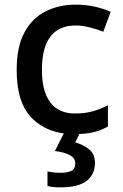

<svg xmlns="http://www.w3.org/2000/svg" viewBox="-20 -569 530 829"><path d="M300 10Q188 10 120 -56.5Q52 -123 52 -266Q52 -366 85 -428Q118 -490 176 -519.5Q234 -549 308 -549Q353 -549 392.5 -539.5Q432 -530 458 -518L426 -432Q398 -443 366.5 -451Q335 -459 307 -459Q161 -459 161 -267Q161 -175 197 -127Q233 -79 303 -79Q348 -79 382.5 -89Q417 -99 446 -115V-23Q417 -6 383 2Q349 10 300 10ZM390 134Q390 184 354 212Q318 240 241 240Q207 240 185 234V171Q210 177 243 177Q272 177 288.5 168.5Q305 160 305 137Q305 113 281 100.5Q257 88 217 83L259 0H327L305 46Q339 55 364.5 75.5Q390 96 390 134Z"/></svg>

Font: Noto Sans Gurmukhi Medium
Style: Regular
Weight: 500
Designer: Jelle Bosma - Monotype Design Team
Foundry: Monotype Imaging Inc.
Version: Version 2.004; ttfautohint (v1.8.4.7-5d5b)